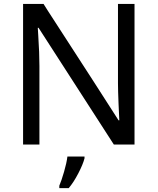

<svg xmlns="http://www.w3.org/2000/svg" viewBox="-20 -734 800 975"><path d="M663.1 0H558.1L175.8 -592.8H171.9L174.3 -553.2Q180.2 -464.4 180.2 -398.9V0H97.2V-713.9H201.2L223.1 -679.2L457.5 -316.9L582 -123H585.9Q585 -134.8 582 -206.8Q579.1 -278.8 579.1 -311V-713.9H663.1ZM281.2 209Q292 184.1 305.2 138.7Q318.4 93.3 322.3 61H409.2V69.8Q401.4 100.6 377.7 146.2Q354 191.9 329.1 221.2H281.2Z"/></svg>

Font: NotoSans
Style: Regular
Weight: 400
Designer: Monotype Design team
Foundry: Monotype Imaging Inc.
Version: Version 1.04; ttfautohint (v1.4.1)